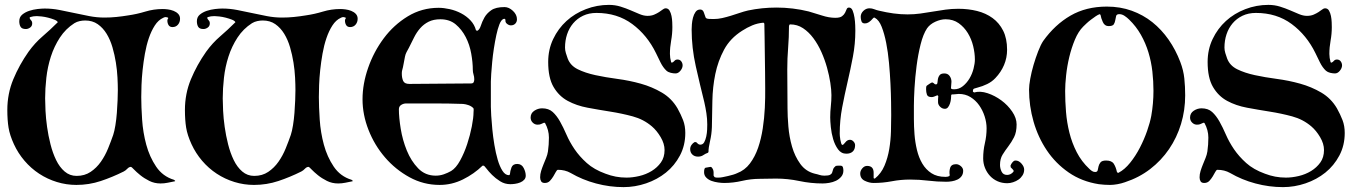

<svg xmlns="http://www.w3.org/2000/svg" viewBox="-20 -750 5542 787"><path d="M668 -678Q662 -680 658 -680Q656 -680 653.5 -679Q651 -678 649 -677Q629 -668 614.5 -645.5Q600 -623 590 -593.5Q580 -564 574 -530Q568 -496 564.5 -463Q561 -430 560 -401Q559 -372 559 -352Q559 -313 562.5 -260Q566 -207 579.5 -157Q593 -107 620 -67Q647 -27 693 -13L698 -9Q698 -7 697 -7Q682 -4 667.5 -1Q653 2 638 2Q613 2 592 -8.5Q571 -19 555 -32Q539 -45 529 -55.5Q519 -66 517 -66Q509 -66 502 -58.5Q495 -51 487 -47Q441 -24 393 -8Q345 8 293 8Q252 8 213 -4Q174 -16 140.5 -38Q107 -60 80.5 -91Q54 -122 37 -159Q20 -196 15 -227Q10 -258 10 -299Q10 -366 34.5 -425Q59 -484 97 -538Q123 -574 154.5 -601Q186 -628 217 -659Q214 -665 202.5 -669.5Q191 -674 177.5 -677.5Q164 -681 151 -682.5Q138 -684 131 -684Q116 -684 104 -680L101 -677Q103 -671 107.5 -666.5Q112 -662 112 -654Q112 -643 103.5 -637Q95 -631 86 -631Q70 -631 64.5 -640Q59 -649 59 -663Q59 -680 71 -690Q83 -700 99.5 -705.5Q116 -711 133.5 -713Q151 -715 163 -715Q194 -715 224.5 -709Q255 -703 285 -696.5Q315 -690 346 -684Q377 -678 408 -678Q433 -678 457.5 -680.5Q482 -683 506 -687Q541 -692 575.5 -702.5Q610 -713 647 -713Q656 -713 668 -711.5Q680 -710 691.5 -705.5Q703 -701 710.5 -693Q718 -685 718 -673Q718 -659 709.5 -649Q701 -639 687 -639Q676 -639 671 -647Q666 -655 666 -666Q666 -669 667 -671Q668 -673 670 -676ZM329 -666Q318 -666 306.5 -663.5Q295 -661 285 -655Q249 -632 225.5 -596Q202 -560 188.5 -518Q175 -476 170 -431.5Q165 -387 165 -347Q165 -327 166.5 -296Q168 -265 173 -229.5Q178 -194 187 -158.5Q196 -123 210 -94Q224 -65 245 -47Q266 -29 294 -29Q327 -29 351.5 -45.5Q376 -62 393.5 -87Q411 -112 423 -141.5Q435 -171 444 -197Q449 -212 453 -236.5Q457 -261 459 -287.5Q461 -314 462 -339Q463 -364 463 -381Q463 -403 461.5 -432.5Q460 -462 455 -493.5Q450 -525 441 -556Q432 -587 417 -611.5Q402 -636 380.5 -651Q359 -666 329 -666Z M1396 -678Q1390 -680 1386 -680Q1384 -680 1381.5 -679Q1379 -678 1377 -677Q1357 -668 1342.5 -645.5Q1328 -623 1318 -593.5Q1308 -564 1302 -530Q1296 -496 1292.5 -463Q1289 -430 1288 -401Q1287 -372 1287 -352Q1287 -313 1290.5 -260Q1294 -207 1307.5 -157Q1321 -107 1348 -67Q1375 -27 1421 -13L1426 -9Q1426 -7 1425 -7Q1410 -4 1395.5 -1Q1381 2 1366 2Q1341 2 1320 -8.5Q1299 -19 1283 -32Q1267 -45 1257 -55.5Q1247 -66 1245 -66Q1237 -66 1230 -58.5Q1223 -51 1215 -47Q1169 -24 1121 -8Q1073 8 1021 8Q980 8 941 -4Q902 -16 868.5 -38Q835 -60 808.5 -91Q782 -122 765 -159Q748 -196 743 -227Q738 -258 738 -299Q738 -366 762.5 -425Q787 -484 825 -538Q851 -574 882.5 -601Q914 -628 945 -659Q942 -665 930.5 -669.5Q919 -674 905.5 -677.5Q892 -681 879 -682.5Q866 -684 859 -684Q844 -684 832 -680L829 -677Q831 -671 835.5 -666.5Q840 -662 840 -654Q840 -643 831.5 -637Q823 -631 814 -631Q798 -631 792.5 -640Q787 -649 787 -663Q787 -680 799 -690Q811 -700 827.5 -705.5Q844 -711 861.5 -713Q879 -715 891 -715Q922 -715 952.5 -709Q983 -703 1013 -696.5Q1043 -690 1074 -684Q1105 -678 1136 -678Q1161 -678 1185.5 -680.5Q1210 -683 1234 -687Q1269 -692 1303.5 -702.5Q1338 -713 1375 -713Q1384 -713 1396 -711.5Q1408 -710 1419.5 -705.5Q1431 -701 1438.5 -693Q1446 -685 1446 -673Q1446 -659 1437.5 -649Q1429 -639 1415 -639Q1404 -639 1399 -647Q1394 -655 1394 -666Q1394 -669 1395 -671Q1396 -673 1398 -676ZM1057 -666Q1046 -666 1034.5 -663.5Q1023 -661 1013 -655Q977 -632 953.5 -596Q930 -560 916.5 -518Q903 -476 898 -431.5Q893 -387 893 -347Q893 -327 894.5 -296Q896 -265 901 -229.5Q906 -194 915 -158.5Q924 -123 938 -94Q952 -65 973 -47Q994 -29 1022 -29Q1055 -29 1079.5 -45.5Q1104 -62 1121.5 -87Q1139 -112 1151 -141.5Q1163 -171 1172 -197Q1177 -212 1181 -236.5Q1185 -261 1187 -287.5Q1189 -314 1190 -339Q1191 -364 1191 -381Q1191 -403 1189.5 -432.5Q1188 -462 1183 -493.5Q1178 -525 1169 -556Q1160 -587 1145 -611.5Q1130 -636 1108.5 -651Q1087 -666 1057 -666Z M1778 -718Q1799 -718 1823.5 -712.5Q1848 -707 1870 -695.5Q1892 -684 1908.5 -666.5Q1925 -649 1931 -626L1935 -624H1937Q1946 -629 1951 -645Q1956 -661 1965.5 -678Q1975 -695 1993.5 -708Q2012 -721 2048 -721Q2066 -721 2082.5 -705.5Q2099 -690 2099 -671Q2099 -660 2092 -653Q2085 -646 2074 -646Q2066 -646 2058 -652.5Q2050 -659 2052 -669Q2051 -670 2050 -671.5Q2049 -673 2047 -673Q2045 -673 2044 -672H2043Q2034 -668 2027 -650Q2020 -632 2014.5 -606.5Q2009 -581 2004.5 -552Q2000 -523 1997.5 -496Q1995 -469 1993.5 -447.5Q1992 -426 1992 -416V-312Q1992 -301 1993.5 -276Q1995 -251 1998 -220Q2001 -189 2006.5 -156Q2012 -123 2020 -95.5Q2028 -68 2039.5 -50Q2051 -32 2066 -32H2067L2070 -35Q2071 -49 2076.5 -63.5Q2082 -78 2100 -78Q2118 -78 2126.5 -61.5Q2135 -45 2135 -30Q2135 -20 2128.5 -13Q2122 -6 2112 -2Q2102 2 2091 3.5Q2080 5 2072 5Q2049 5 2030 -7Q2011 -19 1997 -33Q1983 -47 1974 -59Q1965 -71 1962 -71H1958Q1923 -37 1877.5 -14.5Q1832 8 1782 8Q1716 8 1658.5 -23.5Q1601 -55 1558 -105Q1515 -155 1490.5 -217.5Q1466 -280 1466 -343Q1466 -406 1489 -472Q1512 -538 1553 -593Q1594 -648 1651.5 -683Q1709 -718 1778 -718ZM1785 -671Q1757 -671 1737 -661Q1717 -651 1702.5 -634.5Q1688 -618 1677.5 -597Q1667 -576 1656 -554Q1651 -545 1646.5 -536.5Q1642 -528 1640 -518Q1637 -504 1634.5 -489Q1632 -474 1628 -460Q1627 -456 1627 -448Q1627 -431 1632.5 -418.5Q1638 -406 1658 -406Q1721 -406 1784.5 -407Q1848 -408 1911 -408Q1919 -408 1921.5 -413Q1924 -418 1924 -425Q1924 -435 1921 -444.5Q1918 -454 1918 -464Q1918 -494 1911.5 -530.5Q1905 -567 1889 -598Q1873 -629 1848 -650Q1823 -671 1785 -671ZM1615 -302Q1615 -269 1622.5 -222.5Q1630 -176 1647.5 -133Q1665 -90 1694 -60Q1723 -30 1766 -30Q1783 -30 1799 -35.5Q1815 -41 1829 -49Q1849 -61 1866 -92Q1883 -123 1895 -159.5Q1907 -196 1914 -232Q1921 -268 1921 -290Q1921 -292 1921.5 -298.5Q1922 -305 1920 -307Q1912 -315 1900.5 -319Q1889 -323 1878 -324Q1820 -326 1761.5 -326Q1703 -326 1645 -326Q1634 -326 1624.5 -320Q1615 -314 1615 -302Z M2476 -730Q2501 -730 2523.5 -723Q2546 -716 2565.5 -707.5Q2585 -699 2602 -692Q2619 -685 2634 -685Q2650 -685 2661.5 -690Q2673 -695 2681.5 -700.5Q2690 -706 2696.5 -711Q2703 -716 2708 -716Q2719 -716 2724.5 -706.5Q2730 -697 2732.5 -684.5Q2735 -672 2735.5 -659Q2736 -646 2736 -639Q2736 -611 2731 -583.5Q2726 -556 2726 -529Q2726 -513 2731 -495L2734 -493Q2740 -495 2744.5 -500.5Q2749 -506 2757 -506Q2767 -506 2772.5 -498.5Q2778 -491 2778 -482Q2778 -471 2769 -460Q2760 -449 2749 -449Q2740 -449 2729.5 -451.5Q2719 -454 2712 -460Q2698 -473 2687.5 -494Q2677 -515 2669 -532Q2633 -606 2571.5 -651.5Q2510 -697 2425 -697Q2394 -697 2370 -685.5Q2346 -674 2329.5 -654.5Q2313 -635 2304.5 -609.5Q2296 -584 2296 -555Q2296 -544 2299.5 -532.5Q2303 -521 2307 -510Q2318 -481 2348.5 -466Q2379 -451 2420.5 -442Q2462 -433 2511 -426.5Q2560 -420 2606.5 -407Q2653 -394 2693 -370.5Q2733 -347 2757 -306Q2771 -281 2780 -257.5Q2789 -234 2789 -205Q2789 -154 2767 -112.5Q2745 -71 2709.5 -42.5Q2674 -14 2628.5 1.5Q2583 17 2536 17Q2479 17 2423 2Q2367 -13 2319 -41Q2296 -54 2267 -54Q2263 -54 2258.5 -45.5Q2254 -37 2248 -27Q2242 -17 2234 -8.5Q2226 0 2213 0Q2202 0 2198 -7Q2194 -14 2194 -23Q2194 -36 2198 -49Q2202 -62 2207.5 -75.5Q2213 -89 2218.5 -102.5Q2224 -116 2226 -129Q2228 -143 2229 -157.5Q2230 -172 2230 -186Q2230 -217 2214 -246L2210 -247Q2202 -244 2197.5 -241.5Q2193 -239 2183 -239Q2172 -239 2163.5 -247.5Q2155 -256 2155 -268Q2155 -286 2170 -296Q2185 -306 2202 -306Q2229 -306 2245.5 -291Q2262 -276 2275.5 -252Q2289 -228 2302 -198Q2315 -168 2335 -138.5Q2355 -109 2385 -82Q2415 -55 2462 -38Q2483 -30 2504 -26Q2525 -22 2548 -22Q2573 -22 2600.5 -28.5Q2628 -35 2651 -49Q2674 -63 2689 -84Q2704 -105 2704 -135Q2704 -161 2688 -188Q2672 -215 2652 -232Q2618 -261 2573.5 -273Q2529 -285 2481.5 -292.5Q2434 -300 2388.5 -308.5Q2343 -317 2307 -336.5Q2271 -356 2249 -393.5Q2227 -431 2227 -496Q2227 -547 2247.5 -590Q2268 -633 2302 -664Q2336 -695 2381.5 -712.5Q2427 -730 2476 -730Z M3109 -657Q3085 -655 3063.5 -646Q3042 -637 3022 -624Q2973 -593 2948 -546.5Q2923 -500 2912 -446.5Q2901 -393 2900 -336.5Q2899 -280 2898 -229Q2897 -200 2890.5 -172Q2884 -144 2884 -127L2882 -124Q2871 -120 2862.5 -114Q2854 -108 2841 -108Q2827 -108 2818 -116.5Q2809 -125 2809 -139Q2809 -148 2814.5 -156Q2820 -164 2828 -168L2834 -167Q2837 -164 2841 -160.5Q2845 -157 2850 -157Q2861 -157 2866.5 -167Q2872 -177 2875 -191Q2878 -205 2878.5 -219Q2879 -233 2879 -240Q2879 -263 2875.5 -286Q2872 -309 2867 -331Q2849 -403 2832 -478.5Q2815 -554 2815 -629Q2815 -637 2816 -650.5Q2817 -664 2820.5 -677.5Q2824 -691 2831 -701Q2838 -711 2850 -711Q2861 -711 2865 -699Q2869 -687 2872 -679Q2874 -673 2886.5 -672.5Q2899 -672 2905 -672Q2923 -672 2940.5 -676Q2958 -680 2976 -685.5Q2994 -691 3011.5 -697Q3029 -703 3046 -707Q3103 -719 3163 -719Q3196 -719 3229.5 -715Q3263 -711 3295 -703Q3320 -696 3349 -686.5Q3378 -677 3404 -677Q3423 -677 3431.5 -683.5Q3440 -690 3444 -698Q3448 -706 3450.5 -712.5Q3453 -719 3460 -719Q3470 -719 3475 -706.5Q3480 -694 3482.5 -678Q3485 -662 3485.5 -646Q3486 -630 3486 -624Q3486 -570 3476 -517.5Q3466 -465 3454 -413.5Q3442 -362 3432 -309.5Q3422 -257 3422 -203Q3422 -200 3422.5 -192.5Q3423 -185 3424.5 -177Q3426 -169 3428 -162.5Q3430 -156 3433 -156Q3437 -156 3445 -166.5Q3453 -177 3464 -177Q3472 -177 3478.5 -170Q3485 -163 3485 -155Q3485 -138 3475.5 -129Q3466 -120 3449 -120Q3428 -120 3415 -138Q3402 -156 3395 -180Q3388 -204 3385.5 -229Q3383 -254 3383 -269Q3383 -292 3385.5 -314.5Q3388 -337 3388 -360Q3388 -381 3383.5 -410.5Q3379 -440 3370 -472.5Q3361 -505 3347 -536.5Q3333 -568 3314 -593.5Q3295 -619 3271.5 -634.5Q3248 -650 3219 -650Q3216 -650 3215 -647Q3214 -644 3214 -642Q3214 -597 3210.5 -554Q3207 -511 3207 -466Q3207 -426 3207.5 -386Q3208 -346 3208 -306Q3208 -274 3211.5 -231.5Q3215 -189 3226.5 -149Q3238 -109 3260.5 -78Q3283 -47 3320 -38Q3330 -36 3339 -33Q3348 -30 3359 -30Q3376 -30 3382.5 -33.5Q3389 -37 3391 -43Q3393 -49 3395 -56Q3397 -63 3406 -70Q3411 -71 3415 -71Q3419 -71 3424 -71Q3433 -71 3435 -64.5Q3437 -58 3437 -51Q3437 -36 3428 -25.5Q3419 -15 3406.5 -9Q3394 -3 3379 -0.5Q3364 2 3352 2Q3304 2 3256.5 -8Q3209 -18 3161 -18Q3144 -18 3128 -17.5Q3112 -17 3095 -17Q3058 -17 3021.5 -8.5Q2985 0 2948 0Q2938 0 2923.5 -2Q2909 -4 2896.5 -8.5Q2884 -13 2875 -22Q2866 -31 2866 -44Q2866 -61 2872 -62.5Q2878 -64 2892 -66L2896 -65Q2905 -56 2905 -43V-30L2909 -24Q2914 -22 2918 -22Q2922 -22 2926 -22Q2933 -22 2943 -24Q2953 -26 2964 -28.5Q2975 -31 2985 -34Q2995 -37 3001 -40Q3033 -52 3054 -80Q3075 -108 3087.5 -144.5Q3100 -181 3106.5 -223.5Q3113 -266 3115 -308Q3117 -350 3116.5 -387.5Q3116 -425 3116 -453Q3116 -490 3115 -526Q3114 -562 3114 -599L3113 -653L3111 -656Z M3879 -361Q3879 -355 3878 -345Q3877 -335 3874 -326Q3871 -317 3866 -310.5Q3861 -304 3853 -304Q3842 -304 3833.5 -312.5Q3825 -321 3825 -331Q3825 -337 3825 -343.5Q3825 -350 3826 -356Q3825 -358 3821 -360V-359Q3816 -357 3810 -354.5Q3804 -352 3799 -352Q3783 -352 3779.5 -362Q3776 -372 3776 -384Q3776 -392 3777 -396L3779 -399Q3782 -401 3790 -406.5Q3798 -412 3801 -412Q3803 -412 3806.5 -409.5Q3810 -407 3812 -405Q3813 -405 3814 -404.5Q3815 -404 3816 -404Q3822 -404 3822.5 -411Q3823 -418 3824.5 -426.5Q3826 -435 3831.5 -442Q3837 -449 3851 -449Q3865 -449 3872.5 -438.5Q3880 -428 3880 -415Q3880 -408 3879 -401.5Q3878 -395 3878 -388Q3880 -385 3884 -384.5Q3888 -384 3891 -384Q3911 -384 3927 -397Q3943 -410 3954 -428.5Q3965 -447 3970.5 -468.5Q3976 -490 3976 -506Q3976 -532 3969 -561Q3962 -590 3947 -614.5Q3932 -639 3909.5 -655Q3887 -671 3856 -671Q3836 -671 3814 -661Q3792 -651 3780 -634Q3764 -610 3753.5 -568Q3743 -526 3737 -479.5Q3731 -433 3728.5 -389Q3726 -345 3726 -317Q3726 -293 3726 -262.5Q3726 -232 3728.5 -199.5Q3731 -167 3738.5 -135.5Q3746 -104 3760.5 -79.5Q3775 -55 3798 -40Q3821 -25 3856 -25Q3864 -25 3871 -28L3873 -32Q3870 -46 3874.5 -61.5Q3879 -77 3899 -77Q3909 -77 3918.5 -69Q3928 -61 3928 -50Q3928 -37 3921.5 -28Q3915 -19 3904.5 -14Q3894 -9 3882 -7Q3870 -5 3859 -5Q3821 -5 3784.5 -9.5Q3748 -14 3710 -14Q3672 -14 3635.5 -7Q3599 0 3561 0Q3543 0 3524.5 -9Q3506 -18 3506 -39Q3506 -50 3514.5 -60Q3523 -70 3534 -70Q3561 -70 3561 -42V-20L3562 -19Q3563 -19 3563.5 -18.5Q3564 -18 3565 -18H3566Q3592 -39 3605.5 -71Q3619 -103 3625 -139Q3631 -175 3632 -211.5Q3633 -248 3633 -278Q3633 -297 3632.5 -331.5Q3632 -366 3630 -407Q3628 -448 3624 -492Q3620 -536 3612.5 -574Q3605 -612 3594 -640Q3583 -668 3566 -677Q3565 -678 3563 -678Q3561 -678 3558 -674.5Q3555 -671 3550.5 -666.5Q3546 -662 3539.5 -658Q3533 -654 3525 -654Q3514 -654 3511 -663Q3508 -672 3508 -681Q3508 -695 3519 -705.5Q3530 -716 3544 -716Q3554 -716 3564 -712Q3574 -708 3584 -706Q3613 -699 3642 -695Q3671 -691 3700 -691Q3727 -691 3752.5 -694.5Q3778 -698 3804 -702.5Q3830 -707 3855.5 -710.5Q3881 -714 3908 -714Q3949 -714 3985 -705Q4021 -696 4048.5 -676Q4076 -656 4092 -624Q4108 -592 4108 -546Q4108 -513 4095.5 -483.5Q4083 -454 4060 -430Q4046 -415 4026.5 -405.5Q4007 -396 3987 -391Q3982 -389 3975 -387.5Q3968 -386 3968 -378V-374L3973 -371Q3998 -378 4028 -368Q4058 -358 4084.5 -338.5Q4111 -319 4129 -292.5Q4147 -266 4147 -240Q4147 -208 4136.5 -187.5Q4126 -167 4113 -150Q4100 -133 4089.5 -116Q4079 -99 4079 -74Q4079 -60 4085.5 -46.5Q4092 -33 4108 -33Q4123 -33 4134 -46L4135 -50Q4134 -53 4129.5 -57.5Q4125 -62 4123 -64L4122 -71Q4127 -84 4137 -91Q4139 -91 4140 -91.5Q4141 -92 4143 -92Q4156 -92 4167 -79.5Q4178 -67 4178 -55Q4178 -42 4171.5 -31.5Q4165 -21 4155 -14Q4145 -7 4132.5 -3Q4120 1 4109 1Q4087 1 4069 -7Q4051 -15 4038 -29Q4025 -43 4017.5 -61.5Q4010 -80 4010 -101Q4010 -133 4017 -163Q4024 -193 4024 -224Q4024 -248 4016 -273Q4008 -298 3993.5 -318.5Q3979 -339 3958 -352Q3937 -365 3910 -365Q3904 -365 3898.5 -364Q3893 -363 3887 -363H3882Z M4198 -383Q4198 -400 4203 -427.5Q4208 -455 4216.5 -484Q4225 -513 4235.5 -540Q4246 -567 4256 -582Q4304 -649 4368 -686Q4432 -723 4517 -723Q4572 -723 4619 -706Q4666 -689 4703.5 -659Q4741 -629 4770 -587.5Q4799 -546 4818 -496Q4831 -462 4834.5 -428.5Q4838 -395 4838 -359Q4838 -298 4821 -242Q4804 -186 4772 -139Q4740 -92 4694.5 -57Q4649 -22 4591 -3Q4577 2 4560.5 5Q4544 8 4530 8Q4507 8 4484 5Q4414 -6 4360.5 -43Q4307 -80 4271 -133.5Q4235 -187 4216.5 -251.5Q4198 -316 4198 -383ZM4469 -45Q4478 -45 4479.5 -52.5Q4481 -60 4483 -68.5Q4485 -77 4491 -84.5Q4497 -92 4514 -92Q4537 -92 4545.5 -78.5Q4554 -65 4558 -46L4562 -41L4565 -42Q4590 -55 4612.5 -83Q4635 -111 4652.5 -145Q4670 -179 4682 -213.5Q4694 -248 4699 -275Q4708 -326 4708 -378Q4708 -417 4703.5 -457Q4699 -497 4687.5 -535Q4676 -573 4656.5 -607.5Q4637 -642 4608 -670Q4600 -678 4589.5 -685Q4579 -692 4568 -692Q4557 -692 4555 -684.5Q4553 -677 4551.5 -667.5Q4550 -658 4545.5 -650.5Q4541 -643 4524 -643Q4508 -643 4500.5 -659.5Q4493 -676 4491 -689L4488 -692Q4481 -690 4471.5 -683.5Q4462 -677 4452 -669.5Q4442 -662 4433.5 -654Q4425 -646 4420 -641Q4400 -621 4386 -587.5Q4372 -554 4363 -516.5Q4354 -479 4350 -441.5Q4346 -404 4346 -377Q4346 -335 4349.5 -291.5Q4353 -248 4363.5 -206Q4374 -164 4393.5 -126Q4413 -88 4445 -58Q4450 -53 4456 -49Q4462 -45 4469 -45Z M5179 -730Q5204 -730 5226.5 -723Q5249 -716 5268.5 -707.5Q5288 -699 5305 -692Q5322 -685 5337 -685Q5353 -685 5364.5 -690Q5376 -695 5384.5 -700.5Q5393 -706 5399.5 -711Q5406 -716 5411 -716Q5422 -716 5427.5 -706.5Q5433 -697 5435.5 -684.5Q5438 -672 5438.5 -659Q5439 -646 5439 -639Q5439 -611 5434 -583.5Q5429 -556 5429 -529Q5429 -513 5434 -495L5437 -493Q5443 -495 5447.5 -500.5Q5452 -506 5460 -506Q5470 -506 5475.5 -498.5Q5481 -491 5481 -482Q5481 -471 5472 -460Q5463 -449 5452 -449Q5443 -449 5432.5 -451.5Q5422 -454 5415 -460Q5401 -473 5390.5 -494Q5380 -515 5372 -532Q5336 -606 5274.5 -651.5Q5213 -697 5128 -697Q5097 -697 5073 -685.5Q5049 -674 5032.5 -654.5Q5016 -635 5007.5 -609.5Q4999 -584 4999 -555Q4999 -544 5002.5 -532.5Q5006 -521 5010 -510Q5021 -481 5051.5 -466Q5082 -451 5123.5 -442Q5165 -433 5214 -426.5Q5263 -420 5309.5 -407Q5356 -394 5396 -370.5Q5436 -347 5460 -306Q5474 -281 5483 -257.5Q5492 -234 5492 -205Q5492 -154 5470 -112.5Q5448 -71 5412.5 -42.5Q5377 -14 5331.5 1.5Q5286 17 5239 17Q5182 17 5126 2Q5070 -13 5022 -41Q4999 -54 4970 -54Q4966 -54 4961.5 -45.5Q4957 -37 4951 -27Q4945 -17 4937 -8.5Q4929 0 4916 0Q4905 0 4901 -7Q4897 -14 4897 -23Q4897 -36 4901 -49Q4905 -62 4910.5 -75.5Q4916 -89 4921.5 -102.5Q4927 -116 4929 -129Q4931 -143 4932 -157.5Q4933 -172 4933 -186Q4933 -217 4917 -246L4913 -247Q4905 -244 4900.5 -241.5Q4896 -239 4886 -239Q4875 -239 4866.5 -247.5Q4858 -256 4858 -268Q4858 -286 4873 -296Q4888 -306 4905 -306Q4932 -306 4948.5 -291Q4965 -276 4978.5 -252Q4992 -228 5005 -198Q5018 -168 5038 -138.5Q5058 -109 5088 -82Q5118 -55 5165 -38Q5186 -30 5207 -26Q5228 -22 5251 -22Q5276 -22 5303.5 -28.5Q5331 -35 5354 -49Q5377 -63 5392 -84Q5407 -105 5407 -135Q5407 -161 5391 -188Q5375 -215 5355 -232Q5321 -261 5276.5 -273Q5232 -285 5184.5 -292.5Q5137 -300 5091.5 -308.5Q5046 -317 5010 -336.5Q4974 -356 4952 -393.5Q4930 -431 4930 -496Q4930 -547 4950.5 -590Q4971 -633 5005 -664Q5039 -695 5084.5 -712.5Q5130 -730 5179 -730Z"/></svg>

Font: Hoc Opus
Style: Regular
Weight: 400
Version: Version 1.001